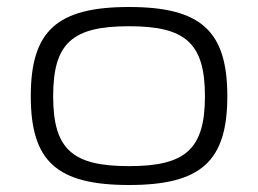

<svg xmlns="http://www.w3.org/2000/svg" viewBox="-20 -517 737 549"><path d="M349 -497C142 -497 68 -428 68 -242C68 -56 142 12 349 12C555 12 630 -56 630 -242C630 -428 555 -497 349 -497ZM349 -442C509 -442 566 -395 566 -242C566 -89 509 -42 349 -42C188 -42 132 -89 132 -242C132 -395 188 -442 349 -442Z"/></svg>

Font: Exo 2 Light Expanded
Style: Regular
Weight: 300
Width: 7
Designer: Natanael Gama
Version: Version 1.001;PS 001.001;hotconv 1.0.70;makeotf.lib2.5.58329